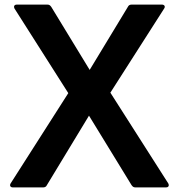

<svg xmlns="http://www.w3.org/2000/svg" viewBox="-20 -778 778 835"><path d="M36 37H168C175 37 181 34 184 27L367 -275L552 27C557 34 561 37 569 37H702C710 37 714 33 714 27C714 25 713 23 712 20L460 -375L694 -741C700 -750 695 -758 684 -758H552C545 -758 539 -755 536 -748L370 -474L203 -748C198 -755 194 -758 186 -758H53C45 -758 41 -754 41 -748C41 -746 42 -744 43 -741L277 -373L26 20C21 29 25 37 36 37Z"/></svg>

Font: LINE Seed JP App_OTF Bold
Style: Regular
Weight: 700
Designer: LINE & Fontrix & Fontworks
Version: Version 1.009